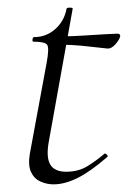

<svg xmlns="http://www.w3.org/2000/svg" viewBox="-20 -470 334 502"><path d="M120 12Q102 12 85.5 4.5Q69 -3 61 -20.5Q53 -38 58 -68L102 -306Q109 -344 103.5 -352.5Q98 -361 68 -361Q64 -361 65 -367Q66 -373 69 -373Q101 -373 124.5 -394Q148 -415 154 -447Q154 -450 162.5 -450Q171 -450 170 -447L108 -102Q100 -60 111 -40.5Q122 -21 153 -21Q185 -21 208.5 -35.5Q232 -50 253 -68Q255 -70 259 -66Q263 -62 261 -60Q216 -21 182.5 -4.5Q149 12 120 12ZM262 -343Q259 -343 239 -345.5Q219 -348 192.5 -350.5Q166 -353 142 -353L144 -375Q167 -375 198 -377Q229 -379 255 -380.5Q281 -382 287 -382Q291 -382 293 -380Q295 -378 294 -374Q292 -366 282 -354.5Q272 -343 262 -343Z"/></svg>

Font: Cormorant Light Light
Style: Italic
Weight: 300
Italic angle: -10°
Version: Version 4.000